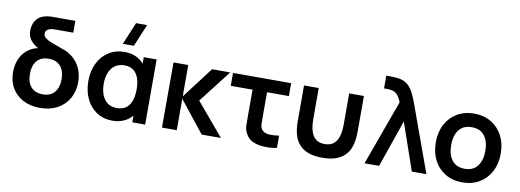

<svg xmlns="http://www.w3.org/2000/svg" viewBox="-63 -1176 4242 1567"><g transform="rotate(10 2058.0 -393.0)"><path d="M306.2 14.8Q226.6 14.8 166.6 -16.3Q106.6 -47.5 73.3 -103.9Q40 -160.2 40 -235.8Q40 -308.8 72 -365.3Q104 -421.8 164.2 -449.1Q224.5 -476.4 308.7 -461.2V-504.8Q390 -504.8 450.6 -471.7Q511.2 -438.6 544.7 -380Q578.2 -321.5 578.2 -245.5Q578.2 -168.9 544.5 -110.2Q510.8 -51.4 449.7 -18.3Q388.6 14.8 306.2 14.8ZM309.5 -98Q374.8 -98 407.7 -138.4Q440.7 -178.8 440.7 -245.8Q440.7 -314.1 407.1 -353.5Q373.5 -392.8 309.5 -392.8Q244.5 -392.8 211.4 -353.1Q178.3 -313.4 178.3 -245.5Q178.3 -175.5 212.3 -136.8Q246.2 -98 309.5 -98ZM383 -403.8Q342.9 -414.8 297.3 -427.9Q251.7 -441.1 211 -461.4Q170.4 -481.8 144.9 -514.3Q119.3 -546.8 119.3 -596Q119.3 -623 129.9 -652.1Q140.4 -681.2 167 -703.5Q193.7 -725.8 241.5 -732.3Q254.5 -734.3 268 -734.7Q281.6 -735 305.2 -735H468.5V-637H332.5Q316.1 -637 303 -636.4Q289.8 -635.8 278.5 -632.8Q261.7 -628.1 250.6 -617.9Q239.5 -607.7 239.5 -590.2Q239.5 -569.9 255.7 -555.7Q271.9 -541.5 298.9 -530.2Q325.9 -519 359.4 -507.8Q392.8 -496.6 426.8 -482.7Z M974 -617.5H882.5L959.7 -802.5H1051.2ZM907.2 15Q830.7 15 774.7 -22.5Q718.7 -60.1 688.3 -124.6Q658 -189.1 658 -270Q658 -352.1 688.9 -416.4Q719.8 -480.7 776.5 -517.8Q833.2 -555 910.7 -555Q970.8 -555 1016 -530Q1061.2 -505.1 1088.3 -460.8L1070 -435.5V-540H1176.5V0H1070V-105.7L1088.3 -80.3Q1061.2 -35.8 1014.2 -10.4Q967.2 15 907.2 15ZM925.5 -92.8Q972.3 -92.8 1001.8 -115.3Q1031.2 -137.7 1044.8 -177.7Q1058.3 -217.8 1058.3 -270.2Q1058.3 -322.8 1044.7 -362.7Q1031.1 -402.7 1002.1 -424.9Q973.1 -447.2 927.2 -447.2Q882.2 -447.2 850.6 -425.4Q819 -403.7 802.2 -363.7Q785.5 -323.8 785.5 -269.3Q785.5 -220.7 800.1 -180.6Q814.8 -140.6 845.8 -116.7Q876.8 -92.8 925.5 -92.8Z M1315.7 0 1316.5 -540H1438.5V-280L1636 -540H1786.5L1577 -270L1804.5 0H1645L1438.5 -260V0Z M2121.3 4.2Q2091.8 -1.2 2063.2 -15Q2034.7 -28.8 2012.7 -63.8Q1991.9 -97.8 1991 -133.6Q1990.2 -169.4 1990.2 -220.7V-433H1809.5V-540H2291.2V-433H2110.5V-227.3Q2110.5 -194 2111.2 -170.5Q2111.8 -147 2121.5 -130.2Q2131.8 -113.7 2147.7 -106.1Q2163.6 -98.6 2180.5 -96.8Q2200.5 -95.2 2224 -96.4Q2247.6 -97.6 2268.8 -100.8V0Q2248.7 5.6 2221.4 7.5Q2194.1 9.5 2167.2 8.5Q2140.4 7.4 2121.3 4.2Z M2398 -246.8V-540H2520V-279.8Q2520 -254.8 2523.6 -223.8Q2527.2 -192.8 2539.8 -164Q2552.4 -135.2 2577.7 -116.7Q2602.9 -98.2 2646.2 -98.2Q2689.4 -98.2 2714.7 -116.7Q2739.9 -135.2 2752.5 -164Q2765.1 -192.8 2768.7 -223.8Q2772.3 -254.8 2772.3 -279.8V-540H2894.3V-246.8Q2894.3 -216.8 2890.5 -181.3Q2886.6 -145.8 2873.7 -111.2Q2860.8 -76.6 2833.9 -48Q2806.9 -19.3 2761.4 -2Q2715.9 15.3 2646.2 15.3Q2576.4 15.3 2530.9 -2Q2485.4 -19.3 2458.5 -48Q2431.5 -76.6 2418.6 -111.2Q2405.8 -145.8 2401.9 -181.3Q2398 -216.8 2398 -246.8Z M2994.5 0 3190.5 -540Q3177.7 -571.9 3163.3 -591.7Q3149 -611.5 3127.3 -620.5Q3105.7 -629.5 3071.2 -629.5H3045.3V-735H3082.8Q3091.7 -735 3116.2 -734Q3140.8 -733.1 3163.7 -727.7Q3206.7 -717.7 3233.5 -689.8Q3260.3 -661.9 3278.1 -622.8Q3295.9 -583.7 3311.5 -540L3507.5 0H3386.7L3251 -391.5L3115.2 0Z M3806.2 15Q3724.9 15 3664.5 -21.5Q3604.1 -58 3570.8 -122.3Q3537.5 -186.6 3537.5 -270.2Q3537.5 -354.8 3571.5 -419Q3605.5 -483.2 3666 -519.1Q3726.4 -555 3806.2 -555Q3887.5 -555 3948.1 -518.5Q4008.8 -482.1 4042.2 -417.9Q4075.7 -353.7 4075.7 -270.2Q4075.7 -185.9 4042 -121.7Q4008.2 -57.4 3947.6 -21.2Q3886.9 15 3806.2 15ZM3806.2 -97.8Q3877.8 -97.8 3913 -146Q3948.2 -194.2 3948.2 -270.2Q3948.2 -348.6 3912.5 -395.4Q3876.8 -442.2 3806.2 -442.2Q3757.7 -442.2 3726.5 -420.3Q3695.2 -398.5 3680.1 -359.8Q3665 -321.2 3665 -270.2Q3665 -191.4 3700.8 -144.6Q3736.7 -97.8 3806.2 -97.8Z"/></g></svg>

Font: Manrope ExtraLight
Style: Regular
Weight: 200
Designer: Mikhail Sharanda
Foundry: Mikhail Sharanda
Version: Version 4.505